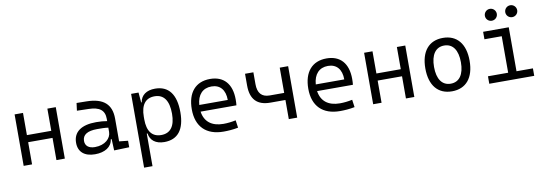

<svg xmlns="http://www.w3.org/2000/svg" viewBox="-66 -1204 5405 1902"><g transform="rotate(-10 2636.5 -252.5)"><path d="M415.5 0H500V-517.6H415.5V-294.4H170.4V-517.6H85.9V0H170.4V-223.1H415.5Z M995.1 4.9 1147.5 0V-65.4L1059.1 -74.7V-303.7C1059.1 -447.3 980.5 -518.6 810.5 -521L710 -522.5L700.2 -446.3L816.9 -443.4C925.8 -441.4 977.5 -403.3 977.5 -315.9V-293C946.3 -298.8 909.2 -301.8 867.7 -301.8C718.3 -301.8 636.7 -243.7 636.7 -134.3C636.7 -42.5 697.3 9.8 803.2 9.8C902.3 9.8 971.7 -33.2 981.4 -109.4H990.2ZM977.5 -227.1V-184.1C977.5 -120.1 916.5 -60.5 814.5 -60.5C752.9 -60.5 717.3 -88.9 717.3 -138.7C717.3 -200.7 767.6 -232.4 865.2 -232.4C902.8 -232.4 941.9 -232.4 977.5 -227.1Z M1257.8 224.6H1342.3V-103H1350.1C1359.9 -32.7 1412.6 9.8 1500.5 9.8C1636.2 9.8 1707 -80.6 1707 -253.9C1707 -433.6 1635.7 -527.3 1499.5 -527.3C1413.1 -527.3 1357.9 -487.3 1346.7 -416.5H1341.3L1332.5 -517.6H1257.8ZM1342.3 -246.1V-271.5C1342.3 -391.1 1390.1 -453.6 1482.4 -453.6C1574.7 -453.6 1623 -385.3 1623 -253.9C1623 -128.9 1574.7 -64 1481.9 -64C1390.1 -64 1342.3 -126.5 1342.3 -246.1Z M2095.7 9.8C2138.7 9.8 2189.9 6.8 2243.2 -3.9L2232.4 -79.6C2190.9 -70.8 2148.4 -65.9 2107.4 -65.9C1991.2 -65.9 1919.9 -121.6 1905.3 -224.6H2265.6C2267.6 -241.7 2268.6 -261.2 2268.6 -283.2C2268.6 -440.4 2189.9 -527.3 2052.7 -527.3C1906.7 -527.3 1823.2 -429.7 1823.2 -261.7C1823.2 -87.4 1921.9 9.8 2095.7 9.8ZM1903.8 -292C1911.6 -394 1965.8 -451.7 2053.7 -451.7C2139.6 -451.7 2190.4 -394 2190.4 -292Z M2601.1 -192.4H2752.9V0H2837.4V-517.6H2752.9V-263.7H2607.4C2527.3 -263.7 2487.8 -308.6 2487.8 -398.9V-517.6H2403.8V-398.9C2403.8 -261.2 2468.8 -192.4 2601.1 -192.4Z M3267.6 9.8C3310.5 9.8 3361.8 6.8 3415 -3.9L3404.3 -79.6C3362.8 -70.8 3320.3 -65.9 3279.3 -65.9C3163.1 -65.9 3091.8 -121.6 3077.1 -224.6H3437.5C3439.5 -241.7 3440.4 -261.2 3440.4 -283.2C3440.4 -440.4 3361.8 -527.3 3224.6 -527.3C3078.6 -527.3 2995.1 -429.7 2995.1 -261.7C2995.1 -87.4 3093.8 9.8 3267.6 9.8ZM3075.7 -292C3083.5 -394 3137.7 -451.7 3225.6 -451.7C3311.5 -451.7 3362.3 -394 3362.3 -292Z M3931.2 0H4015.6V-517.6H3931.2V-294.4H3686V-517.6H3601.6V0H3686V-223.1H3931.2Z M4394.5 9.8C4535.6 9.8 4617.2 -87.9 4617.2 -258.8C4617.2 -429.7 4535.6 -527.3 4394.5 -527.3C4253.4 -527.3 4171.9 -429.7 4171.9 -258.8C4171.9 -87.9 4253.4 9.8 4394.5 9.8ZM4394.5 -66.9C4308.1 -66.9 4259.3 -136.2 4259.3 -258.8C4259.3 -381.3 4308.1 -450.7 4394.5 -450.7C4481 -450.7 4529.8 -381.3 4529.8 -258.8C4529.8 -136.2 4481 -66.9 4394.5 -66.9Z M4769.5 0H5221.7V-75.2H5056.6V-517.6H4798.8V-442.4H4972.7V-75.2H4769.5ZM4903.3 -610.4C4936.5 -610.4 4963.4 -636.7 4963.4 -669.9C4963.4 -703.1 4936.5 -730 4903.3 -730C4870.1 -730 4843.3 -703.1 4843.3 -669.9C4843.3 -636.7 4870.1 -610.4 4903.3 -610.4ZM5108.4 -610.4C5141.6 -610.4 5168.5 -636.7 5168.5 -669.9C5168.5 -703.1 5141.6 -730 5108.4 -730C5075.2 -730 5048.3 -703.1 5048.3 -669.9C5048.3 -636.7 5075.2 -610.4 5108.4 -610.4Z"/></g></svg>

Font: Cascadia Code SemiLight
Style: Regular
Weight: 350
Monospace: yes
Designer: Aaron Bell
Foundry: Saja Typeworks
Version: Version 2404.023